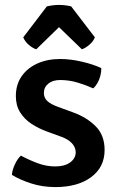

<svg xmlns="http://www.w3.org/2000/svg" viewBox="-20 -748 478 781"><path d="M28.5 -36.5Q29.5 -55 40 -78.2Q50.5 -101.5 65 -115Q96.5 -98 132.2 -84.5Q168 -71 204.5 -71Q243 -71 265.2 -87.2Q287.5 -103.5 288 -128Q288 -148 273 -164.8Q258 -181.5 228.5 -192L171 -213Q136.5 -225.5 107.8 -244.5Q79 -263.5 61.8 -291.2Q44.5 -319 44.5 -357Q44.5 -404 68 -437.8Q91.5 -471.5 132.2 -489.8Q173 -508 224.5 -508Q267 -508 313.8 -497Q360.5 -486 392 -471Q392.5 -457 388.5 -440.8Q384.5 -424.5 376.8 -410.8Q369 -397 359 -388.5Q332 -401 296.8 -411.8Q261.5 -422.5 224.5 -422.5Q194.5 -422.5 176.5 -407.8Q158.5 -393 158.5 -369.5Q158.5 -350 172.5 -337Q186.5 -324 215.5 -313.5L277 -291Q333.5 -270.5 369.5 -234Q405.5 -197.5 405.5 -138Q405.5 -68 350.8 -27.5Q296 13 205.5 13Q152.5 13 107 -1.8Q61.5 -16.5 28.5 -36.5ZM269.5 -722 366 -596Q358.5 -578 342.2 -564.8Q326 -551.5 313 -547.5L220 -637.5L127.5 -547.5Q114 -551.5 98 -564.8Q82 -578 74.5 -596L170.5 -722Q180.5 -724.5 193.5 -726.2Q206.5 -728 220 -728Q234 -728 247 -726.2Q260 -724.5 269.5 -722Z"/></svg>

Font: Signika Light Medium
Style: Regular
Weight: 500
Version: Version 2.003;gftools[0.9.32]